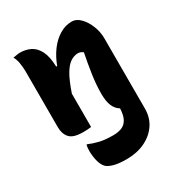

<svg xmlns="http://www.w3.org/2000/svg" viewBox="-188 -676 975 1049"><g transform="rotate(-30 300.0 -151.0)"><path d="M307 100Q336 100 359 91.5Q382 83 396 59.5Q410 36 412 -9Q388 -23 375.5 -51.5Q363 -80 363 -129Q363 -185 372 -246.5Q381 -308 394 -373Q379 -385 363 -385Q338 -385 314.5 -369.5Q291 -354 269 -316Q247 -278 224 -210V0Q211 2 197 2.5Q183 3 172 3Q111 3 88.5 -22.5Q66 -48 66 -89V-441Q66 -466 61.5 -494Q57 -522 46 -540Q57 -542 68.5 -544Q80 -546 91 -546Q126 -546 155.5 -531.5Q185 -517 203.5 -481Q222 -445 224 -381H230Q248 -430 276.5 -468.5Q305 -507 342 -529.5Q379 -552 420 -552Q449 -552 474 -526Q499 -500 514 -461.5Q529 -423 529 -384V60Q529 117 500 159.5Q471 202 420.5 226Q370 250 305 250Q256 250 225.5 241.5Q195 233 182 220Q166 204 158 173Q150 142 150 109Q150 87 154 71H158Q189 84 222.5 92Q256 100 307 100Z"/></g></svg>

Font: Recursive Sn Csl St XBd
Style: Regular
Weight: 800
Version: Version 1.085;hotconv 1.1.0;makeotfexe 2.6.0; ttfautohint (v